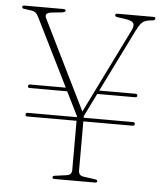

<svg xmlns="http://www.w3.org/2000/svg" viewBox="-51 -745 673 790"><g transform="rotate(5 285.5 -350.0)"><path d="M61.5 -254Q61.5 -261.5 70 -261.5H273V-265.5L224 -364H69Q61.5 -364 61.5 -371Q61.5 -378.5 70 -378.5H217L77 -660.5Q67.5 -680 50.5 -682L22 -686Q14 -686.5 11.8 -688.8Q9.5 -691 9.5 -694Q9.5 -700 18.5 -700H178Q188.5 -700 188.5 -694Q188.5 -687.5 173.5 -685.5L130 -681Q101 -677 111.5 -656L293.5 -286.5L465.5 -635.5Q476 -656.5 470.5 -666.5Q465 -676.5 440.5 -680.5L403.5 -686Q393.5 -687 393.5 -693.5Q393.5 -700 402 -700H550.5Q559.5 -700 559.5 -693.5Q559.5 -691 557.2 -688.5Q555 -686 546.5 -685L536 -684Q514.5 -681 504.2 -670.2Q494 -659.5 482.5 -636.5L355 -378.5H504Q513 -378.5 513 -371Q513 -364 504 -364H348L301 -268.5V-261.5H504Q513 -261.5 513 -254.5Q513 -246.5 504 -246.5H301V-44Q301 -22.5 322 -20L368.5 -13.5Q379.5 -12 379.5 -6.5Q379.5 0 370.5 0H203Q194.5 0 194.5 -6.5Q194.5 -12.5 204.5 -13.5L252 -20Q273 -22.5 273 -43.5V-246.5H69Q61.5 -246.5 61.5 -254Z"/></g></svg>

Font: Fraunces 144pt S050 Thin
Style: Regular
Weight: 100
Version: Version 1.000; ttfautohint (v1.8.3)